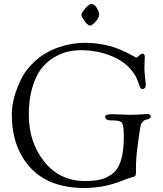

<svg xmlns="http://www.w3.org/2000/svg" viewBox="-20 -930 813 960"><path d="M387 -857Q387 -865 406 -887.5Q425 -910 438 -910Q452 -910 464 -890.5Q476 -871 476 -857Q476 -842 458 -822Q440 -802 431 -802Q420 -802 403.5 -824Q387 -846 387 -857ZM39 -359Q39 -396 50 -439.5Q61 -483 85 -533Q109 -583 157.5 -626.5Q206 -670 272 -693Q339 -716 402 -716Q446 -716 488.5 -708.5Q531 -701 560 -690Q589 -679 611.5 -668Q634 -657 647 -649.5Q660 -642 662 -642Q665 -642 676 -652Q687 -662 691 -662Q704 -662 704 -644Q704 -640 703 -623Q702 -606 702 -592Q702 -572 705.5 -542Q709 -512 709 -508Q709 -485 692 -485Q684 -485 680 -494.5Q676 -504 669 -524.5Q662 -545 650 -562Q612 -619 539.5 -649Q467 -679 386 -679Q351 -679 318 -671.5Q285 -664 248.5 -642Q212 -620 185.5 -585.5Q159 -551 141.5 -492Q124 -433 124 -357Q124 -218 201.5 -121.5Q279 -25 404 -25Q450 -25 481 -32Q512 -39 541 -60.5Q570 -82 584.5 -127.5Q599 -173 599 -243V-249Q599 -301 590.5 -314.5Q582 -328 544 -328H535Q506 -328 506 -346Q506 -359 539 -359Q552 -359 585 -357.5Q618 -356 631 -356Q651 -356 671 -357Q691 -358 702.5 -359Q714 -360 715 -360Q734 -360 734 -348Q734 -341 727 -337Q720 -333 711 -331.5Q702 -330 693.5 -321.5Q685 -313 682 -297Q660 -160 660 -105V-74Q660 -60 658.5 -55.5Q657 -51 655 -49Q653 -47 641 -44Q629 -41 618 -37Q616 -36 602 -30.5Q588 -25 576.5 -21Q565 -17 544 -10.5Q523 -4 503 0Q483 4 456 7Q429 10 403 10Q226 10 132.5 -91Q39 -192 39 -359Z"/></svg>

Font: OFL Sorts Mill Goudy TT
Style: Italic
Weight: 500
Italic angle: -6°
Version: Version 003.000